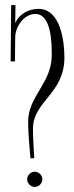

<svg xmlns="http://www.w3.org/2000/svg" viewBox="-20 -729 290 757"><path d="M110 -221C110 -331 234 -358 234 -503C234 -568 218 -694 132 -694C92 -694 56 -674 40 -638L41 -709H24L22 -487H39C39 -519 40 -551 40 -582C40 -621 73 -674 119 -674C184 -674 184 -555 184 -511C184 -402 91 -349 91 -250C91 -202 96 -153 100 -105H115C113 -144 110 -183 110 -221ZM147 -22C147 -38 133 -52 117 -52C101 -52 87 -38 87 -22C87 -6 101 8 117 8C133 8 147 -6 147 -22Z"/></svg>

Font: Bigelow Rules
Style: Regular
Weight: 400
Designer: Astigmatic (AOETI)
Foundry: Astigmatic (AOETI)
Version: Version 1.000